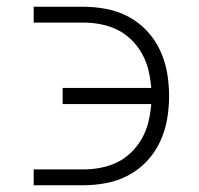

<svg xmlns="http://www.w3.org/2000/svg" viewBox="-20 -550 590 570"><path d="M226 0H80V-47H226Q253 -47 279 -52Q305 -57 328.5 -68.5Q352 -80 371 -99Q390 -118 402.5 -141Q415 -164 421 -189.5Q427 -215 429 -241H166V-289H429Q427 -315 421 -340.5Q415 -366 402.5 -389Q390 -412 371 -431Q352 -450 328.5 -461.5Q305 -473 279 -478Q253 -483 226 -483H80V-530H226Q261 -530 295.5 -523.5Q330 -517 361 -500.5Q392 -484 416 -458.5Q440 -433 455 -401Q470 -369 476 -334.5Q482 -300 482 -265Q482 -230 476 -195.5Q470 -161 455 -129Q440 -97 416 -71.5Q392 -46 361 -29.5Q330 -13 295.5 -6.5Q261 0 226 0Z"/></svg>

Font: Lode Dark Term
Style: Regular
Weight: 400
Monospace: yes
Designer: Belleve Invis
Foundry: Belleve Invis
Version: Version 29.2.0